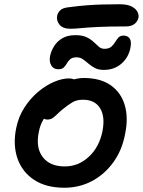

<svg xmlns="http://www.w3.org/2000/svg" viewBox="-20 -869 670 901"><path d="M282 12Q196 12 140 -25Q84 -62 62 -125.5Q40 -189 56 -268Q67 -322 95 -365Q123 -408 159.5 -438.5Q196 -469 234 -485Q272 -501 303 -501Q316 -501 326.5 -497Q337 -493 343 -485Q349 -477 346 -463Q340 -437 326 -417Q312 -397 277 -384Q245 -370 221.5 -351Q198 -332 183 -307Q168 -282 162 -249Q147 -176 180.5 -132Q214 -88 284 -88Q348 -88 397 -133.5Q446 -179 461 -254Q474 -322 449.5 -361.5Q425 -401 369 -401Q340 -401 320 -389Q300 -377 275 -357Q257 -342 246 -331Q235 -320 225.5 -314Q216 -308 202 -308Q186 -308 176 -320.5Q166 -333 172 -360Q176 -384 196.5 -409.5Q217 -435 246 -456Q275 -477 308 -490Q341 -503 373 -503Q451 -503 499.5 -469Q548 -435 565.5 -375.5Q583 -316 567 -240Q553 -164 511.5 -107Q470 -50 411 -19Q352 12 282 12ZM467 -541Q442 -541 425 -550Q408 -559 395 -570.5Q382 -582 369 -591Q356 -600 339 -600Q320 -600 310 -591.5Q300 -583 294 -572Q288 -561 279.5 -552.5Q271 -544 254 -544Q231 -544 220.5 -562Q210 -580 215 -606Q220 -630 234 -652.5Q248 -675 272.5 -689.5Q297 -704 334 -704Q366 -704 386 -694.5Q406 -685 419.5 -672Q433 -659 444 -649.5Q455 -640 470 -640Q491 -640 502 -649.5Q513 -659 520 -671Q527 -683 535.5 -692.5Q544 -702 560 -702Q579 -702 588.5 -688.5Q598 -675 592 -644Q583 -599 549.5 -570Q516 -541 467 -541ZM311 -734Q275 -734 259.5 -753Q244 -772 248 -794Q250 -807 261.5 -819.5Q273 -832 302 -835Q347 -841 385.5 -844Q424 -847 462 -848Q500 -849 542 -849Q578 -849 598 -838.5Q618 -828 625 -813.5Q632 -799 630 -787Q626 -768 611 -756.5Q596 -745 572 -745Q491 -745 440 -742.5Q389 -740 359.5 -737Q330 -734 311 -734Z"/></svg>

Font: Shantell Sans Medium
Style: Italic
Weight: 500
Italic angle: -11°
Designer: Stephen Nixon, Anya Danilova, Shantell Martin
Foundry: Arrow Type
Version: Version 1.011;[c5ecc13dd]